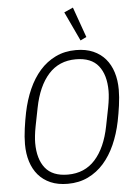

<svg xmlns="http://www.w3.org/2000/svg" viewBox="-62 -988 729 1046"><g transform="rotate(-5 302.5 -465.0)"><path d="M266 12Q212 12 172 -5.5Q132 -23 105.5 -54Q79 -85 65.5 -128Q52 -171 52 -223Q52 -263 58.5 -309.5Q65 -356 73 -395Q87 -463 112.5 -520.5Q138 -578 175 -620Q212 -662 261.5 -686Q311 -710 373 -710Q427 -710 467 -692.5Q507 -675 533.5 -644Q560 -613 573.5 -570Q587 -527 587 -475Q587 -435 580.5 -388.5Q574 -342 566 -303Q552 -235 526.5 -177.5Q501 -120 464 -78Q427 -36 377.5 -12Q328 12 266 12ZM271 -38Q363 -38 420.5 -102Q478 -166 501 -283L521 -384Q526 -410 528.5 -433Q531 -456 531 -473Q531 -561 491.5 -610.5Q452 -660 368 -660Q276 -660 218.5 -596Q161 -532 138 -415L118 -314Q113 -288 110.5 -265Q108 -242 108 -225Q108 -137 147.5 -87.5Q187 -38 271 -38ZM328 -920 377 -942 436 -776 403 -760Z"/></g></svg>

Font: IBM Plex Sans Condensed Light
Style: Italic
Weight: 300
Width: 3
Italic angle: -11°
Designer: Mike Abbink, Paul van der Laan, Pieter van Rosmalen
Foundry: Bold Monday
Version: Version 1.3